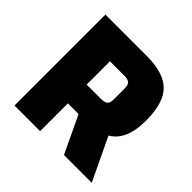

<svg xmlns="http://www.w3.org/2000/svg" viewBox="-159 -779 933 933"><g transform="rotate(45 307.0 -312.5)"><path d="M236 -191V0H60V-625H340Q420 -625 469.5 -602.5Q519 -580 541.5 -530Q564 -480 564 -399Q564 -291 514 -241Q464 -191 355 -191ZM236 -320H333Q360 -320 370 -329Q380 -338 380 -362V-438Q380 -462 370 -471Q360 -480 333 -480H236ZM444 -308 591 0H400L293 -226Z"/></g></svg>

Font: Changa
Style: Bold
Weight: 700
Designer: Eduardo Rodriguez Tunni
Foundry: Eduardo Rodriguez Tunni
Version: Version 3.002; ttfautohint (v1.8.2)